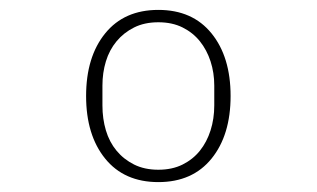

<svg xmlns="http://www.w3.org/2000/svg" viewBox="-20 -730 640 388"><path d="M300 -362Q231 -362 192.5 -409.5Q154 -457 154 -536Q154 -615 192.5 -662.5Q231 -710 300 -710Q369 -710 407.5 -662.5Q446 -615 446 -536Q446 -457 407.5 -409.5Q369 -362 300 -362ZM300 -387Q328 -387 349 -397.5Q370 -408 384 -425.5Q398 -443 405.5 -466.5Q413 -490 413 -517V-557Q413 -583 405.5 -606Q398 -629 384 -646.5Q370 -664 349 -674.5Q328 -685 300 -685Q272 -685 251 -674.5Q230 -664 215.5 -646.5Q201 -629 194 -606Q187 -583 187 -557V-517Q187 -490 194 -466.5Q201 -443 215.5 -425.5Q230 -408 251 -397.5Q272 -387 300 -387Z"/></svg>

Font: IBM Plex Mono ExtLt
Style: Regular
Weight: 200
Monospace: yes
Designer: Mike Abbink, Paul van der Laan, Pieter van Rosmalen
Foundry: Bold Monday
Version: Version 2.3